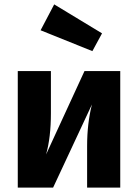

<svg xmlns="http://www.w3.org/2000/svg" viewBox="-20 -855 628 875"><path d="M227 -835 445 -703 401 -622 165 -717ZM528 -531V0H377V-189Q377 -293 399 -379L222 0H61V-531H212V-339Q212 -229 190 -151L365 -531Z"/></svg>

Font: FiraGO
Style: Bold
Weight: 700
Designer: bBox Type
Foundry: bBox Type GmbH
Version: Version 1.001;PS 001.001;hotconv 1.0.88;makeotf.lib2.5.64775